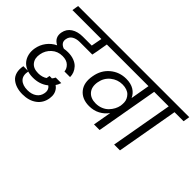

<svg xmlns="http://www.w3.org/2000/svg" viewBox="-154 -1200 1961 1961"><g transform="rotate(45 826.5 -220.0)"><path d="M482.9 -62Q460.9 6.8 395.8 55.4Q330.6 104 237.8 104Q183.6 104 141.8 86.2Q100.1 68.4 75.7 37.8Q51.3 7.3 42 -33.7Q32.7 -74.7 41 -121.1Q51.8 -182.1 88.4 -230.5Q125 -278.8 180.2 -305.2Q103.5 -344.7 118.2 -426.8Q129.9 -488.8 179.7 -521Q229.5 -553.2 303.2 -553.2H432.1L454.1 -669.9H36.1L47.9 -740.2H687L674.8 -669.9H533.2L513.2 -553.2L501 -492.2H318.8Q272 -492.2 238.5 -472.7Q205.1 -453.1 198.2 -411.1Q192.4 -380.9 207.3 -360.1Q222.2 -339.4 252.9 -329.1Q283.2 -334 309.1 -334Q358.9 -334 397.5 -319.1Q436 -304.2 458.5 -279.8Q481 -255.4 492.2 -227.1Q503.4 -198.7 502.9 -168.9H421.9Q419.4 -207 387.7 -237.1Q356 -267.1 296.9 -267.1Q228.5 -267.1 180.7 -223.6Q132.8 -180.2 121.1 -116.2Q108.4 -50.3 141.4 -8.1Q174.3 34.2 245.1 34.2Q302.2 34.2 343.5 5.6Q384.8 -22.9 402.8 -62Z M282.7 299.8Q235.8 299.8 196.8 287.6Q157.7 275.4 128.4 251Q99.1 226.6 87.6 185.1Q76.2 143.6 86.9 89.8H161.6Q146 161.1 182.6 197.5Q219.2 233.9 289.6 233.9Q348.6 233.9 387.9 206.3Q427.2 178.7 435.5 128.9Q442.4 90.8 422.4 64Q402.3 37.1 358.9 37.1H335L346.7 -28.8H370.6Q444.8 -28.8 482.2 16.6Q519.5 62 508.8 130.9Q496.6 210 436 254.9Q375.5 299.8 282.7 299.8Z M877.9 -163.1Q919.9 -163.1 955.8 -178Q991.7 -192.9 1015.4 -217.5Q1039.1 -242.2 1054.2 -270.5Q1069.3 -298.8 1074.7 -328.1Q1078.1 -352.5 1077.4 -376.2Q1076.7 -399.9 1066.4 -421.4Q1056.2 -442.9 1040 -459.2Q1023.9 -475.6 996.8 -485.4Q969.7 -495.1 935.5 -495.1Q864.3 -495.1 808.6 -450Q752.9 -404.8 739.7 -330.1Q726.6 -253.4 765.4 -208.3Q804.2 -163.1 877.9 -163.1ZM1347.7 -669.9H1216.8L1098.6 0H1017.6L1052.7 -199.2Q1019 -151.9 967 -124Q915 -96.2 849.6 -96.2Q747.1 -96.2 693.1 -161.9Q639.2 -227.5 659.7 -337.9Q677.2 -440.4 750.2 -501.7Q823.2 -563 921.9 -563Q989.3 -563 1033.7 -535.6Q1078.1 -508.3 1098.6 -461.9L1134.8 -669.9H620.6L632.8 -740.2H1360.8Z M1308.6 0 1426.8 -669.9H1294.4L1306.6 -740.2H1653.3L1641.6 -669.9H1510.7L1392.6 0Z"/></g></svg>

Font: SVN-Poppins
Style: Italic
Weight: 400
Italic angle: -10°
Designer: Ninad Kale (Devanagari), Jonny Pinhorn (Latin)
Foundry: Indian Type Foundry
Version: Version 3.002 2017